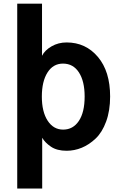

<svg xmlns="http://www.w3.org/2000/svg" viewBox="-20 -832 672 1082"><path d="M215.8 -288.1Q215.8 -202.1 248.5 -151.9Q281.2 -101.6 335.9 -101.6Q391.6 -101.6 424.3 -150.4Q457 -199.2 457 -288.1Q457 -374 424.8 -423.8Q392.6 -473.6 335 -473.6Q279.3 -473.6 247.6 -423.3Q215.8 -373 215.8 -288.1ZM77.1 230.5V-811.5H216.8V-517.6Q232.4 -548.8 270.5 -570.8Q308.6 -592.8 355.5 -592.8Q462.9 -592.8 531.7 -511.2Q600.6 -429.7 600.6 -288.1Q600.6 -208 578.1 -147Q555.7 -85.9 519 -51.3Q482.4 -16.6 440.9 0.5Q399.4 17.6 355.5 17.6Q300.8 17.6 267.1 -5.4Q233.4 -28.3 217.8 -55.7V230.5Z"/></svg>

Font: Gothic A1 ExtraBold
Style: Regular
Weight: 800
Designer: HanYang I&C Co.,Ltd.
Foundry: HanYang I&C Co.,Ltd.
Version: Version 2.50